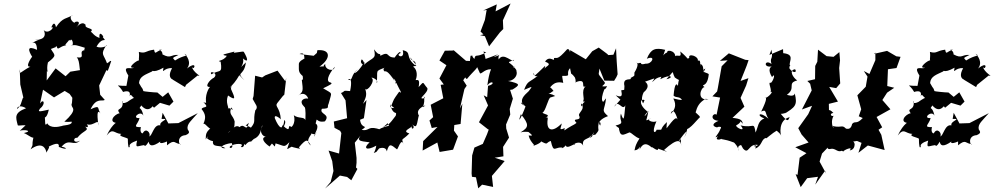

<svg xmlns="http://www.w3.org/2000/svg" viewBox="-20 -839 5684 1098"><path d="M553 -297 547 -350 589 -439C596 -426 598 -436 616 -490C606 -493 612 -487 592 -477C572 -532 553 -525 587 -579C603 -583 565 -558 532 -572C568 -638 597 -588 567 -628C582 -620 543 -676 549 -622C506 -636 505 -671 491 -650C536 -684 457 -669 470 -700C475 -672 467 -739 416 -682C464 -735 378 -711 416 -704C382 -714 375 -749 396 -753C363 -731 339 -742 300 -683C300 -683 293 -730 273 -682C302 -693 251 -630 225 -674C238 -661 254 -607 179 -613C231 -614 213 -622 164 -593C169 -594 190 -606 192 -554C132 -581 142 -550 164 -514C164 -517 118 -452 154 -458C100 -431 87 -403 93 -443L96 -356L117 -266C111 -310 106 -241 88 -226C68 -197 74 -253 129 -220C60 -194 70 -168 81 -125C81 -114 115 -130 141 -118C146 -145 134 -129 93 -91C115 -100 174 -91 116 -78C131 -76 180 -32 173 -62C157 10 176 -27 155 15C218 -30 241 4 246 35C237 42 272 -4 257 0C282 -12 322 -31 316 1C367 22 367 6 332 0C377 -53 399 2 438 -35C397 -13 395 -54 422 -51C459 -97 494 -91 467 -115C496 -102 480 -135 456 -143C504 -92 547 -177 542 -121C533 -203 538 -211 558 -188C531 -214 561 -244 498 -214C531 -285 566 -256 579 -268ZM419 -303 394 -284C392 -226 385 -244 390 -236C390 -220 428 -216 348 -143C393 -139 395 -150 388 -134C362 -112 315 -138 303 -80C331 -98 331 -123 331 -118C317 -114 267 -103 250 -134C234 -110 240 -144 236 -175C206 -189 242 -128 259 -212C195 -197 198 -201 208 -217C245 -246 228 -278 209 -247L226 -326L289 -282L350 -319L378 -302L397 -275ZM381 -606C391 -631 409 -573 384 -578C413 -585 420 -579 465 -566C454 -525 468 -562 452 -548C434 -535 470 -504 419 -511C441 -488 429 -425 449 -411L456 -441L382 -429L355 -403L298 -448L247 -379L248 -432C260 -420 243 -434 254 -482C309 -525 292 -522 271 -559C333 -582 279 -564 304 -575C311 -544 319 -576 360 -580C334 -577 403 -623 366 -619Z M861 -223 895 -251 949 -235 972 -258 942 -311 910 -285 880 -310C862 -310 803 -316 800 -318C791 -345 798 -321 775 -364C778 -403 810 -411 851 -431C809 -430 859 -412 864 -458C836 -438 850 -415 915 -452C907 -408 915 -454 964 -449C922 -374 1000 -381 967 -384L1038 -341L1044 -354L1110 -407C1143 -400 1084 -418 1075 -464C1086 -419 1118 -501 1049 -447C1078 -482 1047 -522 1034 -532C1065 -515 1034 -528 981 -493C968 -509 959 -505 1001 -525C954 -528 959 -501 909 -528C910 -560 868 -552 907 -555C869 -546 868 -521 861 -555C808 -548 816 -531 774 -542C778 -518 772 -502 775 -493C768 -499 699 -446 746 -452C730 -440 674 -471 714 -407L703 -348C628 -347 655 -365 684 -313C684 -313 733 -332 721 -288C732 -309 723 -289 774 -259C764 -289 755 -289 708 -256C679 -242 675 -255 681 -261C688 -200 638 -227 664 -191C635 -188 590 -135 659 -135C661 -154 623 -134 590 -64C627 -111 631 -75 674 -73C650 -61 697 -55 711 -46C711 -8 715 15 722 -1C713 -22 770 -36 764 -35C751 19 769 -10 819 -10C795 -15 806 16 830 -29C834 -7 847 6 899 -31C891 -26 892 -11 935 -30V-8C982 -47 976 -16 1015 -15C1002 -5 989 -63 1041 -66C1073 -79 1058 -89 1053 -100C1047 -130 1074 -149 1111 -192L1000 -135L943 -133L910 -194L904 -159C960 -160 888 -147 897 -122C859 -131 851 -60 833 -59C845 -75 816 -113 797 -78C794 -72 777 -83 786 -112C731 -110 771 -129 778 -164C729 -159 782 -212 800 -178C786 -242 767 -204 788 -236C833 -183 859 -247 855 -229Z M1168 -276C1158 -286 1176 -238 1143 -255C1184 -216 1138 -233 1133 -215C1157 -185 1158 -165 1143 -130C1154 -141 1184 -79 1196 -114C1141 -78 1164 -52 1154 -41C1188 -86 1150 -26 1163 -49C1192 -22 1225 -35 1198 -33C1192 10 1239 -15 1269 9C1229 10 1246 -13 1305 -21C1322 21 1274 7 1303 -6C1317 -17 1384 -24 1357 1C1381 11 1374 -30 1383 -9C1417 -53 1431 -8 1410 -40C1404 -14 1431 -44 1431 -44C1482 -65 1469 -119 1482 -121C1455 -77 1493 -52 1505 -58C1464 -53 1494 -19 1522 -1C1543 -33 1562 -31 1511 -40C1564 4 1547 9 1556 -19C1611 -4 1602 7 1635 -26C1618 29 1616 15 1648 0C1650 2 1717 20 1689 4C1739 -56 1739 -35 1758 -7C1720 -35 1763 -67 1761 -76C1793 -58 1800 -109 1776 -57C1777 -77 1812 -114 1785 -133C1796 -180 1783 -134 1838 -145C1873 -188 1803 -185 1821 -217C1871 -218 1848 -227 1859 -245C1878 -319 1886 -298 1828 -334C1875 -357 1883 -361 1871 -367C1843 -371 1854 -407 1894 -457C1891 -425 1835 -440 1840 -474C1809 -447 1875 -464 1807 -458C1871 -502 1875 -558 1795 -552L1792 -536L1774 -520L1693 -530C1736 -550 1710 -481 1729 -508C1719 -503 1687 -489 1689 -471C1689 -425 1685 -425 1730 -388C1694 -436 1724 -380 1706 -382C1713 -322 1717 -314 1683 -291C1729 -328 1751 -262 1739 -276C1715 -278 1686 -261 1721 -227C1730 -224 1727 -161 1726 -151C1722 -173 1687 -159 1660 -180C1675 -134 1642 -99 1641 -118C1622 -123 1648 -73 1596 -123C1572 -72 1628 -135 1606 -153C1599 -89 1577 -102 1552 -162C1544 -196 1596 -150 1586 -155C1582 -226 1549 -229 1566 -250L1597 -289L1606 -298L1617 -393L1612 -374L1567 -435L1497 -408L1479 -396L1439 -406L1430 -290L1425 -273L1443 -241C1443 -241 1457 -224 1440 -208C1425 -142 1447 -149 1415 -109C1380 -132 1374 -108 1403 -137C1387 -76 1380 -140 1350 -112C1323 -135 1289 -75 1286 -82C1328 -114 1319 -111 1322 -144C1314 -180 1284 -184 1304 -225C1323 -192 1298 -229 1283 -218C1292 -225 1267 -249 1284 -293C1334 -258 1322 -283 1301 -330C1303 -361 1314 -342 1296 -339C1374 -421 1327 -423 1378 -380C1325 -433 1376 -399 1386 -482C1330 -429 1382 -467 1369 -505C1396 -481 1404 -492 1374 -543L1367 -544L1317 -537L1321 -544C1274 -531 1232 -526 1277 -520C1258 -487 1211 -493 1242 -486C1253 -413 1234 -443 1189 -414C1172 -439 1233 -422 1204 -395C1178 -383 1145 -338 1182 -342C1176 -341 1147 -291 1161 -243Z M2148 10C2148 10 2187 -5 2192 27C2206 -22 2215 -13 2250 15C2255 18 2275 -57 2288 -13C2274 -55 2278 -31 2321 -76C2271 -90 2339 -108 2336 -120C2326 -90 2363 -106 2335 -129C2362 -108 2361 -110 2374 -175C2387 -171 2338 -206 2413 -237C2381 -208 2417 -244 2403 -289L2410 -278C2356 -266 2432 -307 2424 -335C2393 -370 2408 -377 2374 -341C2382 -386 2371 -382 2357 -381C2371 -414 2360 -448 2343 -457C2351 -471 2385 -438 2326 -511C2333 -481 2362 -501 2356 -464C2292 -515 2339 -540 2283 -552C2299 -494 2235 -523 2270 -535C2273 -556 2244 -522 2237 -510C2185 -510 2212 -550 2155 -520C2154 -544 2152 -510 2119 -557C2133 -498 2112 -514 2062 -469C2066 -482 2047 -510 2046 -494C2036 -473 2071 -458 2063 -485C2016 -399 1980 -416 2035 -448C1979 -413 2004 -375 1970 -383C1988 -399 1993 -368 1982 -318C1934 -323 1959 -318 1930 -307L1956 -265L1965 -163L1889 -144L1893 -108L1925 -91L1932 -78L1919 39L1859 22L1880 83L1887 139L1871 201L1839 239L1924 165L1965 173L1989 192L2024 127L2016 119L2019 92V64L2009 -23L2055 -80C2013 -32 2034 -33 2094 -25C2055 8 2074 26 2132 -6C2124 43 2104 40 2132 30ZM2135 -104C2082 -117 2092 -88 2048 -96C2092 -128 2046 -96 2039 -154L2061 -163L2076 -267L2056 -245C2069 -278 2082 -292 2068 -332C2078 -309 2131 -380 2104 -394C2109 -399 2149 -379 2134 -364C2144 -440 2117 -429 2189 -455C2153 -446 2192 -420 2176 -432C2188 -429 2193 -441 2237 -376C2215 -395 2238 -395 2246 -365C2232 -353 2249 -376 2243 -372C2265 -324 2286 -297 2263 -315C2225 -261 2236 -278 2218 -235L2236 -220C2235 -224 2207 -213 2211 -243C2230 -168 2253 -212 2243 -177C2204 -124 2199 -124 2170 -112C2210 -139 2187 -142 2205 -120C2128 -104 2120 -69 2159 -97Z M2723 -424C2729 -406 2747 -444 2787 -443C2792 -445 2778 -434 2767 -351C2794 -386 2817 -358 2771 -348L2766 -283L2746 -294L2771 -236L2719 -140L2770 -100L2775 -98L2765 -71L2741 -16L2693 5L2680 50L2677 153L2679 172L2702 175L2715 238L2737 217L2800 230L2793 167L2866 82L2809 63L2859 55L2857 1L2891 -52L2875 -104L2874 -127L2898 -184L2895 -216L2913 -275L2897 -325L2911 -327C2955 -354 2958 -360 2885 -376C2925 -376 2958 -425 2915 -456C2938 -463 2900 -466 2937 -432C2898 -496 2864 -473 2920 -497C2914 -472 2860 -546 2832 -499C2823 -535 2864 -530 2802 -512C2851 -541 2823 -525 2757 -502C2746 -558 2735 -544 2761 -540C2700 -505 2701 -536 2693 -502C2670 -523 2693 -522 2671 -520C2659 -444 2680 -475 2676 -490L2645 -491L2573 -553V-550L2524 -549L2493 -493L2533 -466L2493 -390L2518 -356L2500 -354L2515 -277L2443 -240L2457 -169L2436 -150L2449 -107L2482 -113L2400 -32L2397 22L2481 -24L2494 30L2571 17L2599 -59L2576 -92L2578 -124L2614 -130L2624 -246L2610 -218L2636 -330L2649 -349L2629 -380C2665 -428 2622 -402 2650 -387C2687 -433 2719 -454 2706 -461ZM2763 -782 2753 -725 2728 -659 2745 -642 2725 -638 2753 -632 2777 -574 2839 -654 2858 -673 2856 -723 2900 -819 2814 -774 2821 -814 2743 -779Z M3512 -414C3508 -463 3505 -513 3503 -563L3488 -526L3459 -524L3452 -531L3404 -567L3367 -546L3330 -500L3241 -552C3238 -520 3243 -565 3223 -557C3166 -493 3167 -511 3148 -507C3154 -478 3125 -527 3097 -487C3149 -466 3090 -462 3094 -439C3096 -472 3116 -476 3038 -406C3022 -446 3029 -390 3056 -406C3004 -364 2999 -381 2977 -325C3031 -347 3025 -348 3004 -318C2975 -291 2949 -268 2976 -234L2959 -250C2957 -266 3011 -192 2990 -242C2954 -147 2939 -132 2959 -186C3008 -125 3004 -111 2957 -82C2997 -93 3039 -72 2994 -91C3040 -55 3019 -65 3003 -64C3013 -20 3054 -1 3027 -5C3053 -10 3090 -33 3068 -34C3121 -5 3097 -23 3130 -33C3147 46 3153 -7 3206 7C3161 9 3229 13 3217 -31C3201 37 3271 -28 3268 -11C3246 -9 3298 -43 3315 -6C3304 -57 3358 -34 3376 -84C3366 -30 3323 -61 3385 -69C3419 -109 3390 -82 3407 -150C3378 -131 3422 -160 3413 -121C3388 -145 3441 -170 3457 -175C3415 -212 3438 -204 3446 -277L3430 -257C3435 -256 3406 -252 3437 -331C3424 -353 3431 -304 3452 -346C3392 -340 3453 -355 3436 -371C3394 -429 3404 -401 3408 -447L3436 -378L3492 -377L3505 -398ZM3247 -414C3241 -428 3272 -395 3269 -391C3274 -384 3270 -354 3275 -370C3341 -395 3297 -328 3329 -346C3299 -317 3329 -272 3313 -260L3344 -252C3309 -279 3301 -196 3303 -248C3333 -213 3280 -193 3293 -175C3305 -142 3245 -170 3277 -136C3259 -121 3245 -122 3196 -84C3216 -75 3203 -100 3211 -107C3168 -88 3192 -113 3192 -133C3139 -78 3096 -88 3115 -174C3102 -140 3123 -181 3094 -163C3140 -184 3090 -184 3082 -195C3100 -200 3115 -281 3129 -282L3155 -290C3111 -318 3098 -283 3144 -319C3159 -298 3118 -369 3114 -326C3125 -331 3141 -381 3201 -365C3189 -429 3199 -397 3200 -405C3253 -403 3211 -417 3240 -449Z M3528 -269 3493 -229C3515 -276 3540 -200 3556 -237C3549 -164 3549 -136 3531 -189C3516 -143 3561 -136 3500 -121C3554 -79 3535 -102 3518 -118C3524 -48 3545 -69 3580 -82C3593 -79 3612 -55 3637 -47C3598 12 3619 23 3601 19C3639 29 3648 -29 3637 17C3655 -19 3675 -25 3708 5C3700 -9 3746 35 3743 11C3797 29 3807 36 3777 19C3858 -54 3874 -36 3876 -4C3867 -71 3888 -49 3859 -29C3907 -98 3920 -102 3893 -53C3907 -85 3905 -78 3910 -101C3942 -114 3985 -182 3983 -163C3972 -183 4002 -155 3958 -196C3966 -226 3977 -253 4016 -274L4032 -271C3961 -262 3987 -339 4009 -341C3982 -364 4024 -330 4033 -412C4038 -424 3972 -425 4014 -447C3987 -392 4018 -461 3986 -473C3978 -431 3995 -507 3971 -491C3976 -519 3913 -536 3922 -509C3907 -498 3923 -501 3870 -545C3884 -491 3836 -550 3834 -495C3864 -543 3794 -562 3795 -539C3769 -530 3767 -499 3784 -554C3728 -567 3703 -561 3679 -503C3733 -526 3709 -471 3673 -475C3628 -463 3662 -487 3630 -477C3599 -484 3651 -493 3608 -424C3608 -399 3610 -408 3586 -393C3598 -375 3538 -403 3551 -347C3548 -321 3557 -326 3533 -323C3532 -312 3551 -273 3501 -294ZM3861 -269 3831 -276C3829 -272 3863 -234 3816 -188C3826 -228 3850 -188 3859 -136C3853 -185 3836 -162 3788 -100C3801 -114 3787 -80 3794 -141C3741 -92 3784 -97 3735 -97C3730 -77 3702 -71 3734 -146C3716 -134 3668 -154 3704 -162C3660 -143 3680 -144 3688 -206C3676 -174 3649 -162 3684 -200C3625 -246 3646 -278 3666 -266L3658 -248C3640 -271 3662 -319 3666 -316C3641 -297 3713 -339 3669 -372C3715 -386 3737 -404 3709 -371C3724 -375 3721 -397 3781 -403C3791 -413 3783 -460 3756 -386C3820 -420 3835 -394 3791 -386C3843 -441 3818 -434 3839 -396C3875 -369 3860 -400 3857 -347C3850 -364 3838 -365 3832 -292C3848 -277 3867 -290 3880 -267Z M4229 10C4264 50 4258 -21 4316 -10C4271 18 4311 -37 4300 11C4341 -8 4332 -43 4360 -50C4361 -40 4383 -72 4435 -99C4393 -101 4439 -89 4450 -58C4441 -68 4430 -154 4496 -169C4486 -151 4488 -135 4445 -188C4463 -186 4501 -208 4458 -184C4531 -227 4541 -238 4525 -305C4521 -281 4480 -297 4480 -297C4535 -336 4478 -363 4539 -379C4515 -395 4489 -438 4527 -443C4541 -423 4515 -419 4495 -447C4491 -468 4507 -460 4496 -467C4494 -492 4525 -528 4459 -535L4458 -558L4380 -525L4392 -555C4403 -491 4380 -515 4392 -473C4350 -506 4339 -437 4414 -465C4379 -462 4370 -439 4395 -398C4415 -427 4407 -383 4389 -365C4364 -376 4405 -312 4380 -309C4416 -330 4371 -275 4353 -279C4363 -284 4370 -276 4333 -201C4367 -218 4353 -189 4375 -160C4322 -207 4304 -177 4351 -162C4313 -146 4317 -116 4301 -81C4290 -148 4292 -103 4215 -122C4252 -79 4186 -109 4190 -122C4245 -151 4188 -171 4228 -131C4224 -152 4217 -160 4169 -165L4237 -229L4215 -279L4247 -350L4260 -392L4215 -376C4230 -416 4248 -453 4261 -495L4242 -497C4212 -509 4180 -522 4148 -534L4097 -491L4141 -494L4107 -460L4085 -335L4081 -316L4054 -288L4098 -281L4078 -183C4058 -198 4033 -153 4089 -148C4030 -123 4079 -108 4083 -111C4083 -115 4114 -118 4100 -102C4089 -69 4053 -41 4086 -60C4062 -32 4109 -41 4104 -47C4104 -39 4117 -47 4174 -25C4178 -28 4205 5 4204 25C4194 -9 4213 -6 4218 -10Z M4881 -33 4907 -22 4889 35 4943 -7 5039 19 5020 -68 5004 -97 5025 -111 4993 -170 5072 -214 5026 -267 5053 -309 5094 -337 5054 -347 5058 -443 5107 -450 5130 -514 5106 -517 5053 -548 4978 -531 4986 -538V-495L4952 -416L4920 -433L4941 -401L4931 -343L4883 -294L4905 -214L4891 -174L4914 -164C4876 -124 4871 -151 4853 -130C4842 -75 4793 -124 4828 -92C4793 -134 4802 -105 4742 -118C4760 -85 4721 -127 4747 -177C4732 -170 4722 -191 4746 -193C4712 -230 4723 -182 4720 -245L4772 -258L4722 -342L4762 -335L4785 -362L4779 -450L4784 -494L4780 -541L4747 -514L4707 -518L4658 -555L4654 -486L4642 -462L4641 -386L4597 -376L4613 -360L4622 -322L4566 -213L4624 -234L4602 -186L4545 -106L4564 -70L4604 -24L4528 3L4592 37L4553 63L4541 161L4530 157L4559 231L4596 180L4658 172L4642 217L4698 138L4705 155L4667 85L4681 39L4725 -7C4746 -11 4708 -35 4714 11C4732 20 4731 1 4767 22C4791 33 4790 16 4802 28C4804 19 4863 -5 4839 21C4877 19 4875 -45 4844 -27Z M5385 -223 5419 -251 5473 -235 5496 -258 5466 -311 5434 -285 5404 -310C5386 -310 5327 -316 5324 -318C5315 -345 5322 -321 5299 -364C5302 -403 5334 -411 5375 -431C5333 -430 5383 -412 5388 -458C5360 -438 5374 -415 5439 -452C5431 -408 5439 -454 5488 -449C5446 -374 5524 -381 5491 -384L5562 -341L5568 -354L5634 -407C5667 -400 5608 -418 5599 -464C5610 -419 5642 -501 5573 -447C5602 -482 5571 -522 5558 -532C5589 -515 5558 -528 5505 -493C5492 -509 5483 -505 5525 -525C5478 -528 5483 -501 5433 -528C5434 -560 5392 -552 5431 -555C5393 -546 5392 -521 5385 -555C5332 -548 5340 -531 5298 -542C5302 -518 5296 -502 5299 -493C5292 -499 5223 -446 5270 -452C5254 -440 5198 -471 5238 -407L5227 -348C5152 -347 5179 -365 5208 -313C5208 -313 5257 -332 5245 -288C5256 -309 5247 -289 5298 -259C5288 -289 5279 -289 5232 -256C5203 -242 5199 -255 5205 -261C5212 -200 5162 -227 5188 -191C5159 -188 5114 -135 5183 -135C5185 -154 5147 -134 5114 -64C5151 -111 5155 -75 5198 -73C5174 -61 5221 -55 5235 -46C5235 -8 5239 15 5246 -1C5237 -22 5294 -36 5288 -35C5275 19 5293 -10 5343 -10C5319 -15 5330 16 5354 -29C5358 -7 5371 6 5423 -31C5415 -26 5416 -11 5459 -30V-8C5506 -47 5500 -16 5539 -15C5526 -5 5513 -63 5565 -66C5597 -79 5582 -89 5577 -100C5571 -130 5598 -149 5635 -192L5524 -135L5467 -133L5434 -194L5428 -159C5484 -160 5412 -147 5421 -122C5383 -131 5375 -60 5357 -59C5369 -75 5340 -113 5321 -78C5318 -72 5301 -83 5310 -112C5255 -110 5295 -129 5302 -164C5253 -159 5306 -212 5324 -178C5310 -242 5291 -204 5312 -236C5357 -183 5383 -247 5379 -229Z"/></svg>

Font: Asimov Aggro
Style: CondIt
Weight: 500
Designer: Google
Version: Version 2.000980; 2014